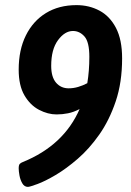

<svg xmlns="http://www.w3.org/2000/svg" viewBox="-20 -723 510 750"><path d="M279 -703Q328 -703 368.5 -681.5Q409 -660 433 -614Q457 -568 457 -495Q457 -401 432 -327Q407 -253 368 -197.5Q329 -142 284 -103Q239 -64 197.5 -39.5Q156 -15 126 -4Q96 7 89 7Q75 7 67 -7Q59 -21 56 -38Q53 -55 53 -65Q53 -78 57 -82.5Q61 -87 69 -90Q229 -155 291 -297Q268 -285 246 -280.5Q224 -276 201 -276Q167 -276 132.5 -294Q98 -312 75.5 -350.5Q53 -389 53 -451Q53 -528 81 -584.5Q109 -641 159.5 -672Q210 -703 279 -703ZM329 -501Q329 -559 310 -580.5Q291 -602 265 -602Q233 -602 206.5 -566Q180 -530 180 -466Q180 -422 199 -400Q218 -378 248 -378Q267 -378 285.5 -383.5Q304 -389 321 -398Q329 -446 329 -501Z"/></svg>

Font: Asap Condensed Condensed SemiBold
Style: Italic
Weight: 600
Width: 3
Italic angle: -6°
Designer: Pablo Cosgaya
Foundry: Omnibus-Type
Version: Version 3.001; ttfautohint (v1.8.4.7-5d5b)